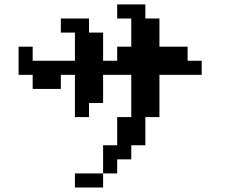

<svg xmlns="http://www.w3.org/2000/svg" viewBox="-20 -754 1040 852"><path d="M62.5 -421.9V-546.9H125V-484.4H312.5V-609.4H250V-671.9H375V-609.4H437.5V-484.4H500V-546.9H562.5V-671.9H500V-734.4H625V-671.9H687.5V-546.9H812.5V-484.4H875V-421.9H687.5V-234.4H625V-109.4H562.5V-46.9H500V15.6H437.5V78.1H312.5V15.6H437.5V-109.4H500V-234.4H562.5V-421.9H437.5V-296.9H375V-234.4H312.5V-421.9H250V-359.4H125V-421.9Z"/></svg>

Font: KH Dot Dougenzaka 16
Style: Regular
Weight: 400
Designer: Original version for X68000 by Keitarou Hiraki (http://hp.vector.co.jp/authors/VA000874/) / TrueType conversion by Homem
Version: Version 1.00.20150527